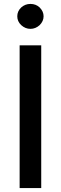

<svg xmlns="http://www.w3.org/2000/svg" viewBox="-20 -958 310 978"><path d="M80 0V-727H190V0ZM88 -830Q68 -849 68 -875Q68 -901 88 -920Q108 -938 135 -938Q163 -938 182 -920Q202 -900 202 -875Q202 -850 182 -830Q161 -811 135 -811Q109 -811 88 -830Z"/></svg>

Font: Sinter Medium
Style: Regular
Weight: 500
Foundry: Adobe & rsms
Version: Version 1.000